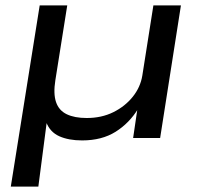

<svg xmlns="http://www.w3.org/2000/svg" viewBox="-20 -511 741 711"><path d="M20 180 127 -491H229L185 -214Q177 -164 187.5 -133Q198 -102 227 -88Q256 -74 301 -74Q356 -74 399.5 -95.5Q443 -117 471.5 -152.5Q500 -188 507 -231L548 -491H650L573 0H473L489 -109H492Q459 -55 408 -23Q357 9 284 9Q234 9 199.5 -6.5Q165 -22 151 -59L153 -58L122 180Z"/></svg>

Font: Nunito Sans 10pt Expanded Medium
Style: Italic
Weight: 500
Width: 7
Italic angle: -9°
Designer: Vernon Adams
Foundry: Vernon Adams
Version: Version 3.101;gftools[0.9.27]